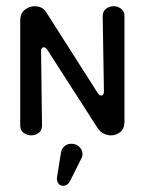

<svg xmlns="http://www.w3.org/2000/svg" viewBox="-20 -425 465 617"><path d="M80 10Q67 10 56 2Q45 -6 45 -22V-359Q45 -382 59.5 -393.5Q74 -405 91 -405Q117 -405 129 -385L294 -126Q299 -118 305 -118Q314 -118 314 -132L310 -373Q310 -389 321 -397Q332 -405 345 -405Q358 -405 369 -397Q380 -389 380 -373V-34Q380 -12 367 -1Q354 10 337 10Q325 10 313.5 4.5Q302 -1 294 -13L132 -265Q127 -273 121 -273Q112 -273 112 -259L115 -22Q115 -6 104.5 2Q94 10 80 10ZM206 155Q198 172 183 172Q173 172 167.5 164.5Q162 157 163 146L176 65Q178 53 187 45Q196 37 209 37Q227 37 237.5 49.5Q248 62 244 79Z"/></svg>

Font: Dongle
Style: Regular
Weight: 400
Designer: Yanghee Ryu
Foundry: Yanghee Ryu
Version: Version 2.000